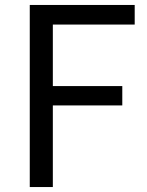

<svg xmlns="http://www.w3.org/2000/svg" viewBox="-20 -754 592 774"><path d="M100 0V-734H523V-655H193V-407H473V-329H193V0Z"/></svg>

Font: Swei Fan Sans CJK TC
Style: Regular
Weight: 400
Version: Version 2.130